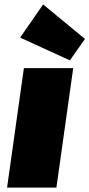

<svg xmlns="http://www.w3.org/2000/svg" viewBox="-20 -848 404 868"><path d="M311 -540 235 0H12L88 -540ZM364 -672 296 -575 71 -678 175 -828Z"/></svg>

Font: Pathway Extreme Condensed Black
Style: Italic
Weight: 900
Width: 3
Italic angle: -8°
Version: Version 1.001;gftools[0.9.26]